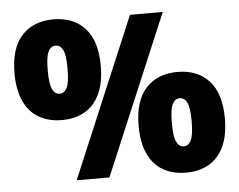

<svg xmlns="http://www.w3.org/2000/svg" viewBox="-53 -814 1106 887"><g transform="rotate(-5 500.0 -370.5)"><path d="M25 -517Q25 -633 78.5 -691.5Q132 -750 225 -750Q318 -750 371.5 -691.5Q425 -633 425 -517Q425 -439 400.5 -386.8Q376 -334.5 331 -308.8Q286 -283 225 -283Q164 -283 119 -308.8Q74 -334.5 49.5 -386.8Q25 -439 25 -517ZM268 0 580 -740H732L420 0ZM271 -517Q271 -579.5 259.2 -603.8Q247.5 -628 225 -628Q202.5 -628 190.8 -603.8Q179 -579.5 179 -517Q179 -454.5 191 -429.8Q203 -405 225 -405Q247 -405 259 -429.8Q271 -454.5 271 -517ZM575 -225Q575 -341 628.5 -399.5Q682 -458 775 -458Q868 -458 921.5 -399.5Q975 -341 975 -225Q975 -147 950.5 -94.8Q926 -42.5 881 -16.8Q836 9 775 9Q714 9 669 -16.8Q624 -42.5 599.5 -94.8Q575 -147 575 -225ZM821 -225Q821 -287.5 809.2 -311.8Q797.5 -336 775 -336Q752.5 -336 740.8 -311.8Q729 -287.5 729 -225Q729 -162.5 741 -137.8Q753 -113 775 -113Q797 -113 809 -137.8Q821 -162.5 821 -225Z"/></g></svg>

Font: Encode Sans Condensed Black
Style: Regular
Weight: 900
Width: 3
Designer: Multiple Designers
Foundry: Impallari Type
Version: Version 2.000